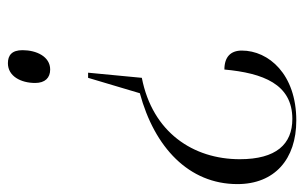

<svg xmlns="http://www.w3.org/2000/svg" viewBox="-169 -422 770 486"><g transform="rotate(-90 216.0 -179.0)"><path d="M299 -544C266 -544 249 -511 249 -475C249 -450 262 -437 283 -437C316 -437 332 -472 332 -507C332 -534 319 -544 299 -544ZM262 -205 275 -341H262L223 -210C86 -173 -7 -86 -7 37C-7 131 56 186 154 186C271 186 331 116 331 48C331 20 315 4 283 4C274 102 246 176 158 176C94 176 56 135 56 43C56 -75 124 -178 262 -205Z"/></g></svg>

Font: Noto Serif Display SemiCondensed Light
Style: Italic
Weight: 300
Width: 4
Italic angle: -12°
Designer: Monotype Design Team
Foundry: Monotype Imaging Inc.
Version: Version 2.009